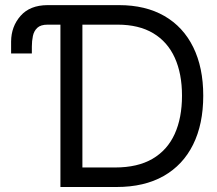

<svg xmlns="http://www.w3.org/2000/svg" viewBox="-20 -748 869 768"><path d="M24.4 -534.2V-582Q24.9 -642.1 62.3 -684.6Q99.6 -727.1 169.9 -727.5H241.2V-649.4H170.9Q142.6 -649.4 129.2 -636.7Q115.7 -624 111.6 -604Q107.4 -584 107.4 -561.5V-534.2ZM446.3 0H271.5V-78.1H440.4Q530.8 -78.1 590.1 -112.8Q649.4 -147.5 678.7 -211.9Q708 -276.4 708 -365.2Q708 -453.1 679.2 -516.8Q650.4 -580.6 593 -615Q535.6 -649.4 450.2 -649.4H267.6V-727.5H456.1Q562 -727.5 637.5 -684.1Q712.9 -640.6 752.9 -559.3Q793 -478 793 -365.2Q793 -251.5 752.4 -169.7Q711.9 -87.9 634.5 -43.9Q557.1 0 446.3 0ZM309.6 -727.5V0H221.7V-727.5Z"/></svg>

Font: Inter Tight
Style: Regular
Weight: 400
Designer: Rasmus Andersson
Foundry: rsms
Version: Version 3.002